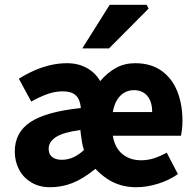

<svg xmlns="http://www.w3.org/2000/svg" viewBox="-20 -773 821 805"><path d="M190 12Q145 12 111.5 -8Q78 -28 60 -62Q42 -96 42 -138Q42 -218 108 -261.5Q174 -305 319 -320Q317 -342 309.5 -357.5Q302 -373 286 -381.5Q270 -390 242 -390Q212 -390 180 -379Q148 -368 111 -347L59 -443Q91 -463 124 -477.5Q157 -492 191.5 -500Q226 -508 261 -508Q308 -508 344 -488Q380 -468 400 -433Q431 -469 466.5 -488.5Q502 -508 547 -508Q613 -508 657.5 -476Q702 -444 723.5 -389.5Q745 -335 745 -267Q745 -247 743 -230.5Q741 -214 739 -204H453Q458 -171 474 -148Q490 -125 515 -113Q540 -101 571 -101Q600 -101 626 -109.5Q652 -118 679 -133L726 -43Q689 -17 642 -2.5Q595 12 551 12Q515 12 484 2.5Q453 -7 427.5 -24.5Q402 -42 380 -65Q328 -23 283.5 -5.5Q239 12 190 12ZM239 -103Q265 -103 288.5 -114Q312 -125 332 -144Q327 -159 324 -176Q321 -193 319 -210L317 -228Q244 -218 214 -198Q184 -178 184 -149Q184 -126 199 -114.5Q214 -103 239 -103ZM453 -303H618Q618 -347 597.5 -371Q577 -395 542 -395Q519 -395 501 -384.5Q483 -374 470.5 -353.5Q458 -333 453 -303ZM325 -570 440 -753H595L603 -737L437 -570Z"/></svg>

Font: Source Sans 3
Style: Bold
Weight: 700
Designer: Paul D. Hunt
Foundry: Adobe
Version: Version 3.052;hotconv 1.1.0;makeotfexe 2.6.0